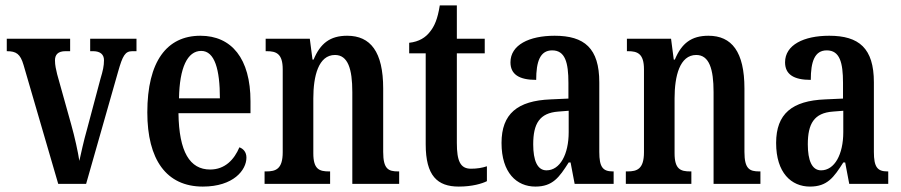

<svg xmlns="http://www.w3.org/2000/svg" viewBox="-20 -679 3328 709"><path d="M67 -439 195 0H298L416 -414C433 -474 442 -490 469 -490H484V-536H313V-490H324C351 -490 364 -477 364 -457C364 -435 360 -418 351 -388L302 -204C288 -155 279 -111 273 -85C268 -118 256 -173 243 -219L191 -405C187 -422 183 -438 183 -456C183 -477 194 -490 222 -490H239V-536H5V-490C40 -490 55 -480 67 -439Z M729 10C842 10 890 -51 890 -97C890 -118 878 -130 864 -135C845 -90 811 -53 756 -53C681 -53 641 -118 639 -261H905V-305C905 -463 835 -547 720 -547C596 -547 524 -452 524 -264C524 -90 594 10 729 10ZM792 -316H641C643 -429 672 -491 723 -491C773 -491 792 -422 792 -316Z M957 0H1199V-46H1195C1159 -46 1137 -54 1137 -113V-316C1137 -398 1156 -476 1217 -476C1265 -476 1281 -424 1281 -339V0H1454V-46H1450C1414 -46 1395 -55 1395 -118V-352C1395 -488 1348 -547 1262 -547C1199 -547 1163 -519 1138 -459H1134L1124 -536H961V-490H965C1000 -490 1024 -481 1024 -423V-117C1024 -55 999 -46 963 -46H957Z M1674 10C1724 10 1760 -1 1778 -10V-65C1760 -59 1741 -56 1719 -56C1680 -56 1667 -84 1667 -151V-482H1770V-536H1667V-659H1604C1596 -608 1584 -582 1568 -562C1552 -541 1528 -525 1491 -521V-482H1552V-146C1552 -30 1595 10 1674 10Z M1957 10C2021 10 2045 -24 2080 -79H2087L2102 0H2246V-46H2243C2206 -46 2193 -62 2193 -118V-375C2193 -501 2138 -547 2028 -547C1934 -547 1865 -513 1865 -449C1865 -405 1896 -384 1960 -384C1960 -451 1974 -493 2019 -493C2067 -493 2079 -448 2079 -373V-315L2013 -312C1891 -307 1832 -259 1832 -151C1832 -41 1888 10 1957 10ZM1998 -50C1964 -50 1949 -87 1949 -146C1949 -222 1972 -262 2042 -267L2080 -270V-191C2080 -109 2048 -50 1998 -50Z M2291 0H2533V-46H2529C2493 -46 2471 -54 2471 -113V-316C2471 -398 2490 -476 2551 -476C2599 -476 2615 -424 2615 -339V0H2788V-46H2784C2748 -46 2729 -55 2729 -118V-352C2729 -488 2682 -547 2596 -547C2533 -547 2497 -519 2472 -459H2468L2458 -536H2295V-490H2299C2334 -490 2358 -481 2358 -423V-117C2358 -55 2333 -46 2297 -46H2291Z M2971 10C3035 10 3059 -24 3094 -79H3101L3116 0H3260V-46H3257C3220 -46 3207 -62 3207 -118V-375C3207 -501 3152 -547 3042 -547C2948 -547 2879 -513 2879 -449C2879 -405 2910 -384 2974 -384C2974 -451 2988 -493 3033 -493C3081 -493 3093 -448 3093 -373V-315L3027 -312C2905 -307 2846 -259 2846 -151C2846 -41 2902 10 2971 10ZM3012 -50C2978 -50 2963 -87 2963 -146C2963 -222 2986 -262 3056 -267L3094 -270V-191C3094 -109 3062 -50 3012 -50Z"/></svg>

Font: Noto Serif Sinhala ExtraCondensed SemiBold
Style: Regular
Weight: 600
Width: 2
Designer: Jelle Bosma - Monotype Design Team
Foundry: Monotype Imaging Inc.
Version: Version 2.007